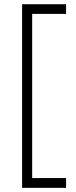

<svg xmlns="http://www.w3.org/2000/svg" viewBox="-20 -734 359 912"><path d="M293.9 158.2H85V-713.9H293.9V-668H132.8V111.8H293.9Z"/></svg>

Font: JBL Sans
Style: Light
Weight: 300
Version: Version 1.10